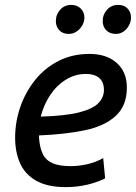

<svg xmlns="http://www.w3.org/2000/svg" viewBox="-20 -754 557 787"><path d="M250 13Q174 13 128 -13.5Q82 -40 62 -85.5Q42 -131 42 -189Q42 -254 63 -315Q84 -376 123.5 -425.5Q163 -475 219.5 -504Q276 -533 347 -533Q417 -533 458.5 -496Q500 -459 500 -395Q500 -321 454.5 -279Q409 -237 327.5 -220Q246 -203 140 -199Q140 -196 140 -193Q140 -190 140 -188Q143 -149 155 -123.5Q167 -98 194.5 -85.5Q222 -73 269 -73Q303 -73 338 -81Q373 -89 403 -106L411 -23Q380 -7 338 3Q296 13 250 13ZM147 -276Q249 -279 305 -293.5Q361 -308 383.5 -331.5Q406 -355 406 -385Q406 -418 386.5 -434.5Q367 -451 333 -451Q288 -451 250 -427.5Q212 -404 185.5 -364Q159 -324 147 -276ZM455 -615Q430 -615 415.5 -630Q401 -645 401 -667Q401 -695 419 -714.5Q437 -734 464 -734Q489 -734 503 -719Q517 -704 517 -682Q517 -665 508.5 -649.5Q500 -634 486 -624.5Q472 -615 455 -615ZM262 -615Q237 -615 223 -630Q209 -645 209 -667Q209 -695 227 -714.5Q245 -734 272 -734Q296 -734 311 -719Q326 -704 326 -682Q326 -665 317 -649.5Q308 -634 293.5 -624.5Q279 -615 262 -615Z"/></svg>

Font: Ubuntu Sans Medium
Style: Italic
Weight: 500
Italic angle: -13.5°
Designer: Dalton Maag Ltd
Foundry: Dalton Maag Ltd
Version: Version 1.006